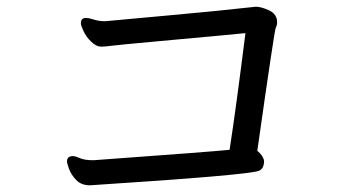

<svg xmlns="http://www.w3.org/2000/svg" viewBox="-20 -619 1040 568"><path d="M246.1 -70.8Q220.2 -70.8 205.1 -86.9Q189.9 -103 184.1 -119.6Q178.2 -136.2 178.2 -141.1Q178.2 -157.2 195.8 -157.2Q203.1 -157.2 216.6 -151.1Q230 -145 256.8 -145Q613.8 -170.9 659.2 -175.8Q678.2 -298.8 706.1 -521Q676.8 -518.1 621.3 -512.9Q565.9 -507.8 445.6 -496.8Q325.2 -485.8 308.1 -483.4Q291 -481 278.8 -481Q265.1 -481 250 -495.4Q234.9 -509.8 227.1 -526.9Q219.2 -543.9 219.2 -549.8Q219.2 -565.9 233.9 -565.9Q243.2 -565.9 258.1 -561Q272.9 -556.2 291 -556.2L300.8 -557.1Q340.8 -561 479.5 -573.5Q618.2 -585.9 736.8 -599.1Q752.9 -599.1 776.4 -588.1Q799.8 -577.1 799.8 -553.2Q799.8 -543.9 795.9 -537.4Q792 -530.8 741.2 -172.9Q758.8 -158.2 761.2 -143.1Q761.2 -120.1 746.1 -113.8Q714.8 -101.1 246.1 -70.8Z"/></svg>

Font: LXGW WenKai Screen
Style: Regular
Weight: 400
Designer: LXGW / Fontworks Inc.
Foundry: LXGW / Fontworks Inc.
Version: Version 1.510;January 18,2025